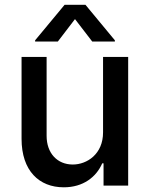

<svg xmlns="http://www.w3.org/2000/svg" viewBox="-20 -787 634 814"><path d="M416.9 -226.2C417.3 -133.5 348.4 -89.5 288.7 -89.5C223 -89.5 177.6 -137.1 177.6 -211.3V-545.5H71.4V-198.5C71.4 -63.2 145.6 7.1 250.4 7.1C332.4 7.1 388.1 -36.2 413.4 -94.5H419V0H523.4V-545.5H416.9ZM128.9 -610.8H225.1L297.9 -706L371.1 -610.8H467V-616.1L342.3 -766.7H253.9L128.9 -616.1Z"/></svg>

Font: Margiela Sans Medium
Style: Regular
Weight: 500
Designer: Stefan Endress, Andreas Faust
Version: Version 1.100;FEAKit 1.0